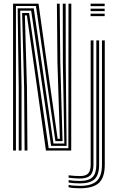

<svg xmlns="http://www.w3.org/2000/svg" viewBox="-20 -820 644 1046"><path d="M51.2 0V-800H189.8L235.5 -474.8L294 -63.8H306.2L293 -477L290 -800H305.2L308.5 -477L320.8 -51H281.8L176 -787.2H66.8V0ZM82 0V-342.8L76.2 -774.5H163.8L271.2 -38.2H330.5L322.5 -477L322 -800H337.8L338.2 -477L342.8 -25.5H258.5L149.8 -761.8H90L97.5 -342.8V0ZM114 0 111.5 -342.8 100.5 -749H138.5L245.2 -12.5H352.5L353.2 -800H368.5L368 0H230.2L182 -343.8L126.5 -736.2H115.5L126.8 -342.8L129.5 0ZM473.5 -786.5V-800H550.2V-786.5ZM473.5 -759.2V-772.8H550.2V-759.2ZM473.5 -732V-745.5H550.2V-732ZM415.5 205.8Q396.5 205.8 379.9 204.4Q363.2 203 353.8 200.2V187.2Q377.5 192.5 415.5 192.5Q479.8 192.5 507.6 165.6Q535.5 138.8 535.5 77.2V-600H550.8V77.2Q550.8 146 519.4 175.9Q488 205.8 415.5 205.8ZM415.5 179.2Q401 179.2 384 178Q367 176.8 353.8 174.2V161.2Q383.2 165.8 415.5 165.8Q463.2 165.8 484 145.2Q504.8 124.8 504.8 77.2V-600H520V77.2Q520 131.8 495.8 155.5Q471.5 179.2 415.5 179.2ZM415.5 152.5Q402.5 152.5 385.8 151.4Q369 150.2 353.8 148V135Q370 137 386.1 138.1Q402.2 139.2 415.5 139.2Q446.8 139.2 460.4 124.9Q474 110.5 474 77.2V-600H489.2V77.2Q489.2 117.8 472.1 135.1Q455 152.5 415.5 152.5Z"/></svg>

Font: Big Shoulders Inline Display Medium
Style: Regular
Weight: 500
Designer: Patric King
Foundry: XO Type Co
Version: Version 1.000